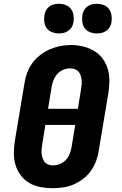

<svg xmlns="http://www.w3.org/2000/svg" viewBox="-20 -983 640 1011"><path d="M256 8Q224 8 192.5 2Q161 -4 134.5 -19.5Q108 -35 89.5 -59.5Q71 -84 62 -113.5Q53 -143 53 -175.5Q53 -208 58 -240L109 -545Q113 -573 123 -600Q133 -627 150.5 -651Q168 -675 192 -693.5Q216 -712 243 -723.5Q270 -735 297.5 -740.5Q325 -746 354 -746Q386 -746 417 -738.5Q448 -731 474.5 -715.5Q501 -700 519.5 -675.5Q538 -651 547 -621.5Q556 -592 556 -559.5Q556 -527 551 -495L500 -190Q496 -162 486 -135Q476 -108 459 -84Q442 -60 418 -41.5Q394 -23 367 -11.5Q340 0 312 4Q284 8 256 8ZM390 -410 407 -514Q409 -527 410 -539.5Q411 -552 409.5 -564Q408 -576 404 -587.5Q400 -599 392 -607.5Q384 -616 372.5 -619.5Q361 -623 348 -623Q330 -623 312.5 -615.5Q295 -608 282 -593.5Q269 -579 262 -561.5Q255 -544 252 -526L233 -410ZM259 -112Q277 -112 295.5 -119.5Q314 -127 327 -141Q340 -155 347 -173Q354 -191 357 -209L376 -325H219L202 -221Q200 -208 199 -195.5Q198 -183 199.5 -171Q201 -159 205 -148Q209 -137 216.5 -128.5Q224 -120 235.5 -116Q247 -112 259 -112ZM490 -807Q472 -807 454.5 -813.5Q437 -820 426.5 -834Q416 -848 413.5 -866.5Q411 -885 414 -904Q416 -917 422.5 -929Q429 -941 440 -949Q451 -957 464 -960Q477 -963 490 -963Q509 -963 526 -956.5Q543 -950 553.5 -936Q564 -922 567 -903.5Q570 -885 567 -866Q565 -853 558 -841Q551 -829 540 -821Q529 -813 516 -810Q503 -807 490 -807ZM290 -807Q272 -807 254.5 -813.5Q237 -820 226.5 -834Q216 -848 213.5 -866.5Q211 -885 214 -904Q216 -917 222.5 -929Q229 -941 240 -949Q251 -957 264 -960Q277 -963 290 -963Q309 -963 326 -956.5Q343 -950 353.5 -936Q364 -922 367 -903.5Q370 -885 367 -866Q365 -853 358 -841Q351 -829 340 -821Q329 -813 316 -810Q303 -807 290 -807Z"/></svg>

Font: Iosevka Curly Slab HvExObl
Style: Regular
Weight: 900
Width: 7
Italic angle: -9°
Monospace: yes
Designer: Belleve Invis
Foundry: Belleve Invis
Version: Version 11.1.0; ttfautohint (v1.8.3)